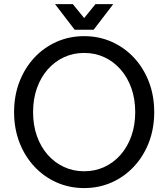

<svg xmlns="http://www.w3.org/2000/svg" viewBox="-20 -909 822 938"><path d="M141.6 -361.3Q141.6 -425.3 160.4 -478.3Q179.2 -531.2 213.1 -569.8Q247.1 -608.4 292.5 -629.4Q337.9 -650.4 391.1 -650.4Q444.3 -650.4 489.7 -629.4Q535.2 -608.4 569.1 -569.8Q603 -531.2 621.8 -478.3Q640.6 -425.3 640.6 -361.3Q640.6 -297.4 621.8 -244.4Q603 -191.4 569.1 -152.8Q535.2 -114.3 489.7 -93.3Q444.3 -72.3 391.1 -72.3Q337.9 -72.3 292.5 -93.3Q247.1 -114.3 213.1 -152.8Q179.2 -191.4 160.4 -244.4Q141.6 -297.4 141.6 -361.3ZM48.8 -361.3Q48.8 -280.8 75 -213.1Q101.1 -145.5 147.7 -95.5Q194.3 -45.4 256.6 -17.8Q318.8 9.8 391.1 9.8Q463.4 9.8 525.6 -17.8Q587.9 -45.4 634.5 -95.5Q681.2 -145.5 707.3 -213.1Q733.4 -280.8 733.4 -361.3Q733.4 -441.9 707.3 -509.5Q681.2 -577.1 634.5 -627.2Q587.9 -677.2 525.6 -704.8Q463.4 -732.4 391.1 -732.4Q318.8 -732.4 256.6 -704.8Q194.3 -677.2 147.7 -627.2Q101.1 -577.1 75 -509.5Q48.8 -441.9 48.8 -361.3ZM335.9 -888.7H249L344.7 -763.7H437.5ZM446.3 -888.7 344.7 -763.7H437.5L533.2 -888.7Z"/></svg>

Font: Giphurs SC
Style: Regular
Weight: 400
Version: Version 0.920